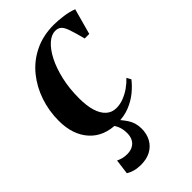

<svg xmlns="http://www.w3.org/2000/svg" viewBox="-227 -587 881 881"><g transform="rotate(-45 214.0 -146.0)"><path d="M196 11Q109 11 60.8 -42.8Q12.5 -96.5 12.5 -187Q12.5 -250.5 32.2 -309.2Q52 -368 89.8 -414.5Q127.5 -461 182.8 -488Q238 -515 308.5 -515Q336.5 -515 370 -510.2Q403.5 -505.5 428 -495.5L393.5 -370H364Q351.5 -418 342.5 -444.2Q333.5 -470.5 322.5 -480.5Q311.5 -490.5 293 -490.5Q267.5 -490.5 242.5 -468.2Q217.5 -446 197 -406Q176.5 -366 164 -312Q151.5 -258 151.5 -193.5Q151.5 -145 162 -111Q172.5 -77 192.8 -59Q213 -41 241.5 -41Q265.5 -41 289.2 -50.2Q313 -59.5 334.2 -74.5Q355.5 -89.5 371.5 -107L383 -86Q364.5 -62 337.5 -39.8Q310.5 -17.5 275 -3.2Q239.5 11 196 11ZM137 223Q114 223 95.5 217.8Q77 212.5 63.5 204L73 131Q84.5 136.5 98 140.2Q111.5 144 129.5 143.5Q149 143 163.8 135Q178.5 127 186.8 111.8Q195 96.5 195 74.5Q195 46 184.8 25Q174.5 4 161 -11L187.5 -13L193.5 -11Q218 11 237.2 40.2Q256.5 69.5 256.5 106.5Q256.5 141.5 242 167.8Q227.5 194 200.8 208.5Q174 223 137 223Z"/></g></svg>

Font: Merriweather 144pt SemiBold
Style: Italic
Weight: 600
Italic angle: -7.8°
Version: Version 2.101